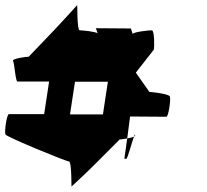

<svg xmlns="http://www.w3.org/2000/svg" viewBox="-20 -728 792 735"><path d="M1 -213C7 -203 233 -110 244 -110C255 -110 253 -6 254 -14C318 -72 377 -133 438 -194C441 -194 454 -196 467 -198L478 -282L617 -281C625 -281 635 -349 630 -359C625 -369 560 -376 552 -376L500 -450L569 -538C571 -546 572 -612 561 -612C550 -612 491 -606 488 -598L481 -619L347 -620L354 -600C348 -607 295 -612 285 -612C274 -612 277 -715 275 -708C215 -641 153 -576 90 -511C82 -511 24 -504 30 -494C36 -484 39 -416 47 -416H168L149 -291H14C6 -291 -4 -223 1 -213ZM248 -290 267 -415H393L374 -290ZM456 -120H463C469 -120 484 -183 493 -205C487 -202 477 -200 467 -198ZM493 -205C497 -207 498 -210 497 -212C496 -214 495 -211 493 -205Z"/></svg>

Font: Ampere
Style: SCRevIta
Weight: 400
Version: Version 1